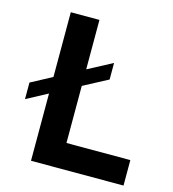

<svg xmlns="http://www.w3.org/2000/svg" viewBox="-105 -787 787 874"><g transform="rotate(15 288.0 -350.0)"><path d="M256 -120V-389L371 -450V-528L256 -467V-700H121V-395L22 -342V-264L121 -317V0H557V-120Z"/></g></svg>

Font: Argentum Sans Medium
Style: Regular
Weight: 500
Designer: Julieta Ulanovsky
Foundry: Julieta Ulanovsky
Version: Version 5.001;January 29, 2019;FontCreator 11.5.0.2425 64-bi